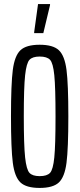

<svg xmlns="http://www.w3.org/2000/svg" viewBox="-20 -916 391 944"><path d="M34 -344Q34 -503 43 -572.5Q52 -642 80.5 -669Q109 -696 175 -696Q241 -696 269.5 -669Q298 -642 307 -572.5Q316 -503 316 -344Q316 -185 307 -115.5Q298 -46 269.5 -19Q241 8 175 8Q109 8 80.5 -19Q52 -46 43 -115.5Q34 -185 34 -344ZM253 -344Q253 -486 247 -546Q241 -606 226 -622Q211 -638 175 -638Q140 -638 125 -622Q110 -606 103.5 -546Q97 -486 97 -344Q97 -202 103.5 -142Q110 -82 125 -66Q140 -50 175 -50Q211 -50 226 -66Q241 -82 247 -142Q253 -202 253 -344ZM148 -753V-758L167 -896H226V-891L193 -753Z"/></svg>

Font: Saira Ultra Condensed
Style: Regular
Weight: 400
Width: 1
Designer: Hector Gatti with collaboration of the Omnibus-Type team
Foundry: Omnibus-Type
Version: Version 1.001; ttfautohint (v1.8)